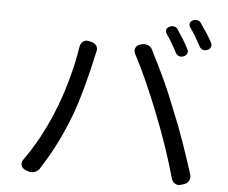

<svg xmlns="http://www.w3.org/2000/svg" viewBox="-55 -875 1110 933"><g transform="rotate(5 500.0 -408.0)"><path d="M740 -768Q751 -773 762.5 -770Q774 -767 780 -756Q794 -735 808 -712.5Q822 -690 833 -668Q840 -657 836 -646Q832 -635 819 -630Q808 -625 797 -629Q786 -633 780 -644Q756 -691 727 -733Q721 -744 724 -753.5Q727 -763 740 -768ZM849 -808Q860 -813 872 -810Q884 -807 890 -796Q905 -774 920 -751.5Q935 -729 945 -709Q952 -698 948 -687Q944 -676 931 -671Q920 -666 909 -670Q898 -674 892 -685Q880 -708 866 -731.5Q852 -755 838 -774Q832 -784 835 -793.5Q838 -803 849 -808ZM218 -301Q250 -378 274.5 -465.5Q299 -553 311 -632Q314 -649 326 -658.5Q338 -668 356 -663L366 -661Q383 -657 391.5 -644.5Q400 -632 395 -615Q393 -606 391.5 -601.5Q390 -597 387 -581Q382 -557 373 -520Q364 -483 352 -439Q340 -395 326 -350.5Q312 -306 296 -268Q268 -199 238 -141.5Q208 -84 171 -26Q161 -11 144.5 -6.5Q128 -2 111 -9L101 -13Q85 -20 81 -33.5Q77 -47 87 -62Q128 -120 160 -179Q192 -238 218 -301ZM710 -339Q680 -416 647.5 -489Q615 -562 584 -620Q576 -636 581.5 -649.5Q587 -663 603 -668L609 -670Q626 -675 641.5 -669Q657 -663 664 -647Q693 -591 727 -518.5Q761 -446 792 -366Q823 -292 851.5 -210Q880 -128 901 -61Q906 -45 898.5 -30.5Q891 -16 874 -11L861 -7Q845 -2 832 -9.5Q819 -17 814 -33Q795 -102 768.5 -180.5Q742 -259 710 -339Z"/></g></svg>

Font: Chiron GoRound TC
Style: Regular
Weight: 400
Designer: Ryoko NISHIZUKA 西塚涼子 (kana, bopomofo & ideographs); Paul D. Hunt (Latin, Greek & Cyrillic); Sandoll Communications 산돌커뮤니
Foundry: Adobe
Version: Version 1.000;hotconv 1.1.1;makeotfexe 2.6.0